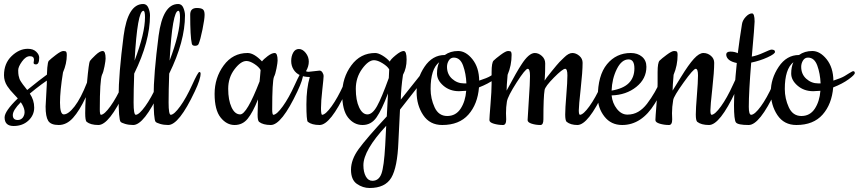

<svg xmlns="http://www.w3.org/2000/svg" viewBox="-20 -620 4294 960"><path d="M148 -306 150 -321Q150 -339 129.5 -339Q109 -339 90 -312.5Q71 -286 71 -269Q71 -252 73 -242Q75 -232 77.5 -225.5Q80 -219 86 -210Q92 -201 95 -197L106 -183Q113 -173 116 -170Q168 -213 240 -266Q244 -269 249 -269Q259 -269 259 -258Q259 -247 250 -241Q186 -200 129 -152Q151 -120 151 -82Q151 -44 122 -17Q93 10 48 10Q3 10 3 -33Q3 -64 69 -128Q64 -134 51 -147.5Q38 -161 31.5 -169Q25 -177 16 -190Q0 -215 0 -244Q0 -303 38 -339.5Q76 -376 119 -376Q146 -376 161 -361.5Q176 -347 176 -332Q176 -298 160 -298Q148 -298 148 -306ZM84 -109Q44 -69 44 -44.5Q44 -20 69 -20Q84 -20 94 -32Q116 -62 84 -109Z M208 -87 214 -199Q214 -306 224 -316Q234 -326 259.5 -345.5Q285 -365 296.5 -365Q308 -365 311 -361Q314 -357 314 -345Q314 -302 295 -258Q280 -166 280 -107Q280 -48 299 -48Q322 -48 353 -88Q384 -128 415 -207Q424 -307 429.5 -315Q435 -323 457 -344Q479 -365 493.5 -365Q508 -365 508 -327Q508 -317 502.5 -288Q497 -259 490 -246Q479 -218 479 -73Q479 -46 485 -46Q502 -47 532 -88.5Q562 -130 591.5 -195Q621 -260 627.5 -260Q634 -260 634 -252Q634 -224 605 -163Q526 5 472 5Q433 5 413 -11Q406 -18 406 -54Q406 -90 409 -134Q377 -66 345 -30.5Q313 5 273.5 5Q234 5 221 -16Q208 -37 208 -87Z M646 5Q624 5 605.5 -0.5Q587 -6 583 -11Q573 -23 573 -135.5Q573 -248 598 -441Q619 -600 696 -600Q714 -600 722 -580.5Q730 -561 730 -543Q730 -413 651 -252Q648 -169 648 -107.5Q648 -46 659 -46Q676 -47 706 -88.5Q736 -130 765.5 -195Q795 -260 801.5 -260Q808 -260 808 -252Q808 -224 779 -163Q700 5 646 5ZM705 -534Q705 -566 697 -566Q667 -566 653 -317Q705 -454 705 -534Z M821 5Q799 5 780.5 -0.5Q762 -6 758 -11Q748 -23 748 -135.5Q748 -248 773 -441Q794 -600 871 -600Q889 -600 897 -580.5Q905 -561 905 -543Q905 -413 826 -252Q823 -169 823 -107.5Q823 -46 834 -46Q851 -47 881 -88.5Q911 -130 940.5 -195Q970 -260 976.5 -260Q983 -260 983 -252Q983 -224 954 -163Q875 5 821 5ZM880 -534Q880 -566 872 -566Q842 -566 828 -317Q880 -454 880 -534Z M964 -580Q985 -580 994 -573.5Q1003 -567 1003 -546Q1003 -525 992.5 -473Q982 -421 973 -400Q969 -391 955 -391Q941 -391 939 -402Q931 -437 931 -547Q931 -580 964 -580Z M1334 5Q1295 5 1275 -11Q1268 -18 1268 -46.5Q1268 -75 1270 -123Q1244 -58 1218.5 -26.5Q1193 5 1153 5Q1113 5 1083 -32.5Q1053 -70 1053 -150.5Q1053 -231 1098.5 -293Q1144 -355 1218 -355Q1250 -355 1290 -313Q1298 -324 1318.5 -339.5Q1339 -355 1353.5 -355Q1368 -355 1368 -317Q1368 -307 1362.5 -278Q1357 -249 1350 -236Q1341 -213 1341 -73Q1341 -46 1347 -46Q1364 -47 1394 -88.5Q1424 -130 1453.5 -195Q1483 -260 1489.5 -260Q1496 -260 1496 -252Q1496 -224 1467 -163Q1388 5 1334 5ZM1212 -315Q1184 -315 1152.5 -273.5Q1121 -232 1121 -176Q1121 -120 1137.5 -84Q1154 -48 1181 -48Q1214 -48 1278 -213Q1279 -221 1280.5 -240.5Q1282 -260 1283 -270Q1274 -286 1251.5 -300.5Q1229 -315 1212 -315Z M1523 -261 1578 -267Q1586 -267 1592 -258Q1598 -249 1598 -239Q1598 -229 1591.5 -171Q1585 -113 1585 -79.5Q1585 -46 1591 -46Q1608 -47 1638 -88.5Q1668 -130 1697.5 -195Q1727 -260 1733.5 -260Q1740 -260 1740 -252Q1740 -224 1711 -163Q1632 5 1578 5Q1539 5 1519 -11Q1512 -18 1512 -98Q1512 -178 1529 -235Q1471 -235 1448 -272Q1436 -291 1436 -315Q1436 -339 1446 -357Q1456 -375 1474.5 -375Q1493 -375 1508.5 -355.5Q1524 -336 1524 -312Q1524 -288 1510 -264Q1514 -261 1523 -261Z M1856 -355Q1871 -355 1892 -342.5Q1913 -330 1929 -312Q1932 -322 1958 -343.5Q1984 -365 1998.5 -365Q2013 -365 2013 -322Q2013 -279 1995 -246Q1985 -179 1984 -122Q2082 -246 2088.5 -253Q2095 -260 2100 -260Q2110 -260 2110 -250Q2110 -244 2106 -237Q2074 -190 1980 -72Q1974 47 1972 90Q1967 217 1936.5 268.5Q1906 320 1828 320Q1794 320 1764.5 299.5Q1735 279 1735 228.5Q1735 178 1773.5 125Q1812 72 1914 -38L1920 -153Q1889 -71 1862.5 -33Q1836 5 1793 5Q1750 5 1720.5 -32Q1691 -69 1691 -150Q1691 -231 1736.5 -293Q1782 -355 1856 -355ZM1850 -319Q1822 -319 1790.5 -275.5Q1759 -232 1759 -175.5Q1759 -119 1775.5 -83.5Q1792 -48 1817 -48Q1842 -48 1865 -89Q1888 -130 1924 -230Q1926 -264 1926 -273Q1918 -288 1893 -303.5Q1868 -319 1850 -319ZM1911 9Q1797 132 1797 206Q1797 240 1809 262Q1821 284 1842 284Q1874 284 1887 249Q1900 214 1906 107Z M2376 -217Q2416 -230 2431.5 -239.5Q2447 -249 2455 -254L2467 -261Q2472 -264 2475 -264Q2483 -264 2483 -255Q2483 -246 2452 -223.5Q2421 -201 2375 -183Q2368 -99 2322 -47Q2276 5 2191 5Q2129 5 2096 -44.5Q2063 -94 2063 -160.5Q2063 -227 2102.5 -286Q2142 -345 2204 -345Q2232 -365 2270.5 -365Q2309 -365 2342 -324Q2375 -283 2376 -217ZM2311 -166 2275 -164Q2229 -164 2197 -191.5Q2165 -219 2165 -252Q2165 -285 2176 -309Q2133 -275 2133 -175Q2133 -127 2153 -83.5Q2173 -40 2216 -40Q2259 -40 2283 -76.5Q2307 -113 2311 -166ZM2249 -332Q2233 -332 2224 -317.5Q2215 -303 2215 -286Q2215 -249 2240.5 -226Q2266 -203 2300 -203H2312Q2310 -252 2295.5 -292Q2281 -332 2249 -332Z M2510 -54 2511 -23Q2511 5 2495 5Q2471 5 2449 -1.5Q2427 -8 2427 -19.5Q2427 -31 2432.5 -98.5Q2438 -166 2438 -200V-259Q2438 -307 2448 -317Q2458 -327 2483.5 -346Q2509 -365 2520.5 -365Q2532 -365 2535 -361Q2538 -357 2538 -346Q2538 -293 2518 -246Q2513 -189 2513 -167Q2566 -266 2587 -297Q2624 -355 2654 -355Q2673 -355 2689.5 -340Q2706 -325 2706 -303Q2706 -281 2705.5 -261.5Q2705 -242 2704 -231Q2703 -220 2703 -217Q2707 -225 2737 -262Q2767 -299 2777.5 -310Q2788 -321 2800 -332Q2823 -355 2841.5 -355Q2860 -355 2876.5 -341Q2893 -327 2893 -306Q2893 -262 2883.5 -176.5Q2874 -91 2874 -68.5Q2874 -46 2880 -46Q2897 -47 2927 -88.5Q2957 -130 2986.5 -195Q3016 -260 3022.5 -260Q3029 -260 3029 -252Q3029 -224 3000 -163Q2921 5 2867 5Q2833 5 2813 -11Q2806 -18 2806 -47.5Q2806 -77 2811.5 -143.5Q2817 -210 2817 -243Q2817 -276 2806 -276Q2793 -276 2749.5 -232Q2706 -188 2703 -170Q2697 -136 2697 -23Q2697 5 2682 5Q2659 5 2638.5 -1.5Q2618 -8 2618 -19.5Q2618 -31 2624 -118Q2630 -205 2630 -240.5Q2630 -276 2618.5 -276Q2607 -276 2563 -207.5Q2519 -139 2514.5 -112Q2510 -85 2510 -54Z M3091 5Q3035 5 3002 -37.5Q2969 -80 2969 -134Q2969 -243 3015 -299Q3061 -355 3134 -355Q3168 -355 3190 -336.5Q3212 -318 3212 -286Q3212 -226 3161.5 -185.5Q3111 -145 3038 -143Q3042 -104 3064.5 -75.5Q3087 -47 3117 -47Q3147 -47 3171 -61Q3195 -75 3215 -101Q3257 -156 3287 -226Q3295 -244 3299.5 -252Q3304 -260 3309.5 -260Q3315 -260 3315 -252Q3315 -202 3254 -102Q3188 5 3091 5ZM3038 -167Q3097 -177 3124.5 -205Q3152 -233 3152 -278Q3152 -323 3123 -323Q3088 -323 3064 -274.5Q3040 -226 3038 -167Z M3340 -54 3341 -23Q3341 5 3325 5Q3301 5 3279 -1.5Q3257 -8 3257 -19.5Q3257 -31 3262.5 -98.5Q3268 -166 3268 -200V-259Q3268 -307 3278 -317Q3288 -327 3313.5 -346Q3339 -365 3350.5 -365Q3362 -365 3365 -361Q3368 -357 3368 -346Q3368 -293 3348 -246Q3343 -189 3343 -167Q3347 -173 3385 -235Q3423 -297 3449.5 -326Q3476 -355 3497 -355Q3518 -355 3534.5 -341Q3551 -327 3551 -306Q3551 -262 3541.5 -176.5Q3532 -91 3532 -68.5Q3532 -46 3538 -46Q3555 -47 3585 -88.5Q3615 -130 3644.5 -195Q3674 -260 3680.5 -260Q3687 -260 3687 -252Q3687 -224 3658 -163Q3579 5 3525 5Q3486 5 3466 -11Q3459 -18 3459 -47.5Q3459 -77 3464.5 -143.5Q3470 -210 3470 -243Q3470 -276 3458.5 -276Q3447 -276 3398 -207.5Q3349 -139 3346 -120Q3340 -85 3340 -54Z M3857 -163Q3778 5 3723.5 5Q3669 5 3659.5 -8Q3650 -21 3650 -94Q3650 -167 3664 -305Q3614 -315 3611 -346Q3611 -362 3632 -362Q3653 -362 3669 -354Q3678 -426 3690 -500Q3693 -519 3709 -536Q3725 -553 3740 -553Q3753 -553 3753 -512Q3753 -493 3739 -337Q3766 -342 3798.5 -357Q3831 -372 3837 -372Q3855 -372 3855 -361Q3856 -351 3818 -333.5Q3780 -316 3736 -307Q3724 -161 3724 -86Q3724 -46 3736 -46Q3754 -47 3784 -88Q3814 -129 3843.5 -194.5Q3873 -260 3879.5 -260Q3886 -260 3886 -252Q3886 -224 3857 -163Z M4147 -217Q4187 -230 4202.5 -239.5Q4218 -249 4226 -254L4238 -261Q4243 -264 4246 -264Q4254 -264 4254 -255Q4254 -246 4223 -223.5Q4192 -201 4146 -183Q4139 -99 4093 -47Q4047 5 3962 5Q3900 5 3867 -44.5Q3834 -94 3834 -160.5Q3834 -227 3873.5 -286Q3913 -345 3975 -345Q4003 -365 4041.5 -365Q4080 -365 4113 -324Q4146 -283 4147 -217ZM4082 -166 4046 -164Q4000 -164 3968 -191.5Q3936 -219 3936 -252Q3936 -285 3947 -309Q3904 -275 3904 -175Q3904 -127 3924 -83.5Q3944 -40 3987 -40Q4030 -40 4054 -76.5Q4078 -113 4082 -166ZM4020 -332Q4004 -332 3995 -317.5Q3986 -303 3986 -286Q3986 -249 4011.5 -226Q4037 -203 4071 -203H4083Q4081 -252 4066.5 -292Q4052 -332 4020 -332Z"/></svg>

Font: Cookie
Style: Regular
Weight: 400
Designer: Ania Kruk
Foundry: Ania Kruk
Version: Version 1.004